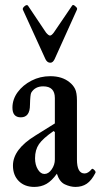

<svg xmlns="http://www.w3.org/2000/svg" viewBox="-20 -725 396 756"><path d="M115 11Q77 11 54 -12Q31 -35 31 -73Q31 -137 119 -191L196 -239V-339Q196 -385 150 -385Q118 -385 103 -360Q99 -353 98 -312Q98 -263 62 -263Q29 -263 29 -301Q29 -334 49.5 -362Q70 -390 104 -407.5Q138 -425 178 -425Q225 -425 254 -401Q268 -390 275.5 -375Q283 -360 283 -329V-97Q283 -42 313 -42Q327 -42 341 -59Q344 -63 351.5 -55.5Q359 -48 355 -43Q340 -14 321.5 -1.5Q303 11 277 11Q257 11 235.5 1Q214 -9 204 -41Q184 -13 163 -1Q142 11 115 11ZM155 -40Q171 -40 183.5 -58Q196 -76 196 -97V-205L191 -209Q149 -180 133.5 -157.5Q118 -135 118 -102Q118 -76 129 -58Q140 -40 155 -40ZM178 -478Q166 -478 159 -492L70 -687Q68 -693 76 -700Q85 -708 90 -703L161 -597Q171 -585 177 -585Q183 -585 192 -597L264 -703Q268 -709 277 -700Q286 -693 283 -687L195 -492Q192 -486 188 -482Q184 -478 178 -478Z"/></svg>

Font: Junicode Two Beta Condensed Medium
Style: Regular
Weight: 500
Width: 3
Designer: Peter S. Baker
Foundry: Briery Creek Software
Version: Version 1.053; ttfautohint (v1.8.4)